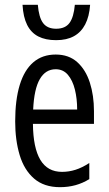

<svg xmlns="http://www.w3.org/2000/svg" viewBox="-20 -773 454 803"><path d="M212.9 -544.9Q267.6 -544.9 303 -513.2Q338.4 -481.4 355.7 -427.7Q373 -374 373 -308.1V-254.9H117.7Q118.7 -154.8 148.7 -104.5Q178.7 -54.2 239.3 -54.2Q268.1 -54.2 295.9 -63Q323.7 -71.8 353.5 -91.3V-23.9Q325.7 -6.8 295.4 1.5Q265.1 9.8 231 9.8Q164.1 9.8 122.6 -26.1Q81.1 -62 62.3 -124.3Q43.5 -186.5 43.5 -265.1Q43.5 -355 62.5 -417.5Q81.5 -480 119.4 -512.5Q157.2 -544.9 212.9 -544.9ZM212.9 -483.4Q170.4 -483.4 146.5 -442.1Q122.6 -400.9 118.7 -314.9H302.7Q302.7 -360.4 293.2 -398.7Q283.7 -437 263.9 -460.2Q244.1 -483.4 212.9 -483.4ZM356.9 -752.9Q353.5 -704.1 336.4 -671.1Q319.3 -638.2 289.1 -621.6Q258.8 -605 214.8 -605Q170.4 -605 140.1 -620.6Q109.9 -636.2 93.5 -668.9Q77.1 -701.7 74.2 -752.9H138.2Q142.6 -699.7 160.4 -676.3Q178.2 -652.8 214.8 -652.8Q252.9 -652.8 270.8 -677.2Q288.6 -701.7 293 -752.9Z"/></svg>

Font: Open Sans Condensed
Style: Regular
Weight: 400
Width: 3
Designer: Monotype Design Team
Foundry: Monotype Imaging Inc.
Version: Version 3.000